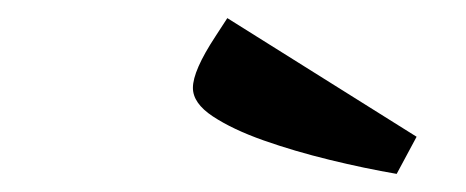

<svg xmlns="http://www.w3.org/2000/svg" viewBox="-20 -812 514 212"><path d="M418 -620Q383 -626 344 -635.5Q305 -645 271 -657Q237 -669 215 -683.5Q193 -698 193 -715Q193 -734 218 -772L231 -792L440 -661Z"/></svg>

Font: Warnes
Style: Regular
Weight: 400
Designer: Eduardo Rodriguez Tunni
Foundry: Eduardo Rodriguez Tunni
Version: Version 1.001